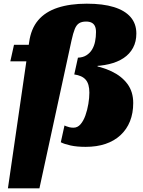

<svg xmlns="http://www.w3.org/2000/svg" viewBox="-20 -786 775 1042"><path d="M56 -543H204L184 -453H36ZM23 236 138 -556Q148 -630 187 -676Q226 -722 293 -744Q360 -766 451 -766Q539 -766 598.5 -747.5Q658 -729 689 -693Q720 -657 720 -604Q720 -560 702 -526.5Q684 -493 651 -471Q618 -449 572 -438Q526 -427 471 -427L513 -439L505 -411L461 -435Q530 -425 585 -399Q640 -373 671.5 -330.5Q703 -288 703 -227Q703 -172 685.5 -128Q668 -84 634 -52.5Q600 -21 552.5 -5Q505 11 445 11Q397 11 363 3.5Q329 -4 310 -14L330 -105Q332 -104 339 -101Q346 -98 356.5 -95.5Q367 -93 379 -93Q401 -93 417 -111.5Q433 -130 443.5 -159.5Q454 -189 459.5 -222Q465 -255 465 -283Q465 -307 460 -324.5Q455 -342 445 -353.5Q435 -365 419.5 -372Q404 -379 383 -382L403 -473Q430 -474 449 -486Q468 -498 479.5 -517Q491 -536 496 -560.5Q501 -585 501 -612Q501 -632 495 -644.5Q489 -657 477 -663Q465 -669 447 -669Q424 -669 409.5 -660Q395 -651 386 -629Q377 -607 368 -566L194 236Z"/></svg>

Font: Roboto Serif Black
Style: Italic
Weight: 900
Italic angle: -10°
Version: Version 1.008